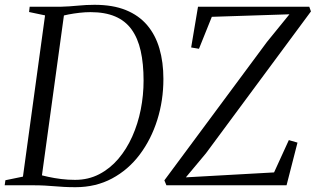

<svg xmlns="http://www.w3.org/2000/svg" viewBox="-30 -771 1314 799"><path d="M93.5 -743H223.5Q259 -744 294 -747.5Q329 -751 363.5 -751Q439.5 -751 493.8 -729Q548 -707 582.5 -666.2Q617 -625.5 633.5 -568.8Q650 -512 650 -442.5Q650 -353 624.5 -272Q599 -191 551.5 -127.8Q504 -64.5 436.2 -28.2Q368.5 8 284 8Q257 8 236.2 6.8Q215.5 5.5 196.2 4Q177 2.5 155.8 1.2Q134.5 0 105.5 0H-10.5L-7.5 -21L65.5 -36L157.5 -707L91 -721ZM141 -15.5 125.5 -46.5Q146 -40.5 171.2 -35Q196.5 -29.5 224.5 -26Q252.5 -22.5 282.5 -22.5Q337.5 -22.5 382.8 -46Q428 -69.5 462.5 -110Q497 -150.5 520.5 -203.2Q544 -256 555.8 -315.5Q567.5 -375 567.5 -435.5Q567.5 -506 555.5 -559.2Q543.5 -612.5 517.5 -648.5Q491.5 -684.5 449.2 -702.5Q407 -720.5 346.5 -720.5Q325 -720.5 300.8 -717.8Q276.5 -715 254.8 -710.8Q233 -706.5 219.5 -703L239 -728.5ZM662.5 0 654 -20.5 1081 -596.5 1174.5 -711.5 851.5 -701 798 -568 765.5 -573.5 794 -743H1257L1264 -723.5L827 -133L743.5 -33L1110.5 -53.5L1172 -188L1208 -177.5L1162.5 0Z"/></svg>

Font: Merriweather 120pt Light
Style: Italic
Weight: 300
Italic angle: -7.8°
Version: Version 2.101